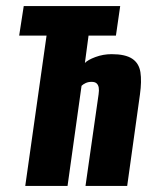

<svg xmlns="http://www.w3.org/2000/svg" viewBox="-20 -611 498 631"><path d="M63 0 133 -494H43L58 -591H375L361 -494H271L259 -404Q268 -414 293.5 -423.5Q319 -433 347 -433Q392 -433 414.5 -418Q437 -403 441.5 -373.5Q446 -344 440 -301L398 0H261L304 -301Q306 -314 304.5 -323Q303 -332 297.5 -337Q292 -342 281 -342Q270 -342 261.5 -338Q253 -334 248 -329L202 0Z"/></svg>

Font: Alumni Sans ExtraBold
Style: Italic
Weight: 800
Italic angle: -8°
Designer: Robert E. Leuschke
Foundry: Robert E. Leuschke
Version: Version 1.016